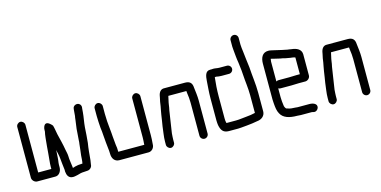

<svg xmlns="http://www.w3.org/2000/svg" viewBox="-76 -1144 3163 1595"><g transform="rotate(-15 1505.5 -346.0)"><path d="M611 -483 612 -490C612 -500 609 -509 602 -516C582 -537 542 -523 542 -493L541 -485C541 -473 538 -462 538 -449C538 -437 536 -430 534 -419L532 -401C530 -388 524 -341 522 -327L520 -299C519 -272 516 -258 515 -232C515 -221 514 -210 512 -200C508 -168 506 -136 501 -104C499 -80 499 -57 494 -36H488C467 -36 446 -33 428 -28C422 -26 414 -22 408 -22V-28C405 -62 397 -93 397 -129C396 -150 391 -164 388 -182C380 -231 367 -280 356 -326C350 -353 348 -378 340 -404C333 -411 329 -418 320 -424C311 -431 297 -442 282 -434C269 -427 261 -404 262 -382V-374C258 -359 256 -342 254 -325L252 -306C249 -268 244 -231 242 -192C240 -155 233 -113 233 -77V-60H120V-470C120 -488 103 -505 85 -505C67 -505 50 -488 50 -470V-33C50 -11 72 11 95 10H250C281 10 303 -21 303 -56V-77C303 -82 303 -87 304 -93C309 -122 310 -157 312 -187C312 -192 312 -198 313 -203C314 -200 314 -197 314 -195C319 -171 325 -150 327 -125C330 -89 334 -58 338 -25V-8C341 22 352 44 378 50C397 54 416 48 431 45C447 40 467 34 488 34C496 34 511 32 518 32C540 32 560 12 560 -9C562 -22 565 -37 566 -47C570 -94 574 -145 582 -190C587 -234 589 -277 592 -322C595 -363 605 -407 608 -447C608 -460 611 -472 611 -483Z M798 16H1049C1077 16 1100 -9 1100 -39C1100 -42 1100 -47 1101 -54L1103 -82C1104 -93 1104 -104 1104 -117V-452C1104 -470 1087 -487 1069 -487C1051 -487 1034 -470 1034 -452V-116C1034 -106 1034 -97 1033 -88L1031 -60V-54H807V-56C807 -77 806 -98 802 -115C799 -141 798 -162 795 -191L793 -219C790 -265 782 -311 782 -359C781 -368 781 -377 781 -386V-454C781 -472 764 -489 746 -489C728 -489 711 -472 711 -454V-386C711 -353 714 -319 716 -286C718 -269 723 -233 723 -215C724 -196 727 -174 728 -155C730 -121 737 -91 737 -56C737 -15 758 16 798 16Z M1274 -7V-34C1274 -39 1274 -47 1275 -58C1275 -69 1276 -78 1277 -87C1285 -150 1298 -215 1306 -277C1309 -294 1313 -305 1314 -322C1317 -347 1325 -371 1329 -395H1484L1486 -375C1490 -349 1493 -322 1493 -292V-8C1493 11 1509 27 1528 27C1547 27 1563 11 1563 -8V-292C1563 -331 1557 -371 1553 -406C1551 -445 1533 -465 1491 -465H1315C1281 -468 1265 -441 1260 -412C1260 -409 1259 -406 1258 -401C1253 -378 1247 -353 1245 -329C1242 -308 1235 -282 1232 -258C1228 -225 1222 -196 1217 -162C1213 -120 1204 -80 1204 -34V-7C1204 11 1221 28 1239 28C1257 28 1274 11 1274 -7Z M1864 -511H1800C1780 -511 1766 -516 1747 -516C1744 -515 1740 -515 1735 -515H1720C1678 -515 1673 -471 1670 -432C1667 -381 1662 -338 1662 -282V-93C1662 -86 1662 -79 1663 -72L1665 -54C1673 -12 1689 18 1739 18H1819C1838 18 1857 15 1873 14L1895 12C1926 9 1960 5 1989 -1C2025 -4 2057 -28 2057 -67V-226C2057 -304 2045 -375 2041 -449C2036 -496 2028 -544 2024 -591C2022 -612 2018 -630 2018 -651V-708C2018 -727 2003 -743 1984 -743C1965 -743 1948 -727 1948 -708V-652C1948 -643 1949 -634 1950 -625C1954 -586 1956 -550 1963 -511L1967 -477C1970 -454 1973 -429 1974 -404C1977 -347 1987 -288 1987 -226V-72C1963 -66 1936 -62 1910 -60C1879 -58 1853 -52 1819 -52H1737V-53C1733 -64 1732 -78 1732 -93V-282C1732 -340 1736 -394 1742 -445C1745 -446 1749 -446 1752 -446H1755C1766 -443 1785 -441 1800 -441H1864C1883 -441 1899 -457 1899 -476C1899 -495 1883 -511 1864 -511Z M2340 -284H2246C2239 -284 2233 -282 2227 -278V-449C2227 -452 2228 -457 2229 -463C2229 -466 2229 -469 2230 -472C2233 -471 2235 -471 2236 -471L2256 -466C2272 -463 2292 -458 2307 -454C2321 -452 2339 -449 2350 -445C2364 -443 2375 -441 2389 -438L2406 -436C2413 -435 2425 -433 2431 -430V-286H2402C2389 -286 2355 -284 2340 -284ZM2402 -216H2456C2478 -214 2501 -234 2501 -257V-440C2499 -484 2459 -501 2416 -505L2399 -508L2383 -510C2370 -512 2358 -516 2344 -518C2320 -524 2293 -530 2270 -535C2254 -538 2244 -542 2227 -542C2176 -542 2157 -500 2157 -449V-142C2157 -130 2158 -119 2159 -108C2162 -72 2165 -43 2179 -18C2202 27 2254 42 2321 42C2331 42 2341 44 2352 44H2444C2451 44 2454 46 2459 47C2480 53 2497 37 2502 22C2512 -13 2474 -26 2444 -26H2342C2335 -27 2328 -28 2321 -28C2316 -28 2311 -28 2305 -29C2282 -29 2264 -35 2247 -41C2241 -47 2233 -61 2233 -72C2230 -95 2227 -116 2227 -143V-219C2233 -216 2239 -214 2246 -214H2340C2355 -214 2389 -216 2402 -216Z M2673 -7V-34C2673 -39 2673 -47 2674 -58C2674 -69 2675 -78 2676 -87C2684 -150 2697 -215 2705 -277C2708 -294 2712 -305 2713 -322C2716 -347 2724 -371 2728 -395H2883L2885 -375C2889 -349 2892 -322 2892 -292V-8C2892 11 2908 27 2927 27C2946 27 2962 11 2962 -8V-292C2962 -331 2956 -371 2952 -406C2950 -445 2932 -465 2890 -465H2714C2680 -468 2664 -441 2659 -412C2659 -409 2658 -406 2657 -401C2652 -378 2646 -353 2644 -329C2641 -308 2634 -282 2631 -258C2627 -225 2621 -196 2616 -162C2612 -120 2603 -80 2603 -34V-7C2603 11 2620 28 2638 28C2656 28 2673 11 2673 -7Z"/></g></svg>

Font: Electronic
Style: Bd
Weight: 700
Version: Version 1.011